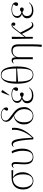

<svg xmlns="http://www.w3.org/2000/svg" viewBox="1806 -2628 1042 4694"><g transform="rotate(-90 2327.0 -281.0)"><path d="M255 14Q193 14 145 -18Q97 -50 69.5 -106.5Q42 -163 42 -235Q42 -369 114.5 -442.5Q187 -516 322 -518L513 -521V-482L509 -478L337 -485Q463 -417 463 -247Q463 -174 435 -115Q407 -56 360 -21Q313 14 255 14ZM250 -2Q330 -2 371 -62.5Q412 -123 412 -239Q412 -328 389 -386.5Q366 -445 316 -485H310Q208 -485 150 -418.5Q92 -352 92 -234Q92 -167 112.5 -114.5Q133 -62 168.5 -32Q204 -2 250 -2Z M837 14Q745 14 701 -39Q657 -92 657 -203Q657 -247 659 -281Q661 -315 663.5 -348.5Q666 -382 666 -424Q666 -487 625 -487Q605 -487 575 -467L569 -474Q601 -518 647 -518Q712 -518 712 -430Q712 -399 710.5 -374.5Q709 -350 707 -326Q705 -302 703.5 -272Q702 -242 702 -199Q702 -2 840 -2Q916 -2 952 -64Q988 -126 988 -256Q988 -301 979.5 -348Q971 -395 956.5 -437.5Q942 -480 922 -509L975 -515L979 -511Q1008 -462 1024 -395Q1040 -328 1040 -258Q1040 -131 986 -58.5Q932 14 837 14Z M1303 18 1267 8Q1256 -173 1239.5 -281.5Q1223 -390 1198.5 -438.5Q1174 -487 1137 -487Q1111 -487 1088 -467L1082 -474Q1115 -518 1161 -518Q1196 -518 1220.5 -495Q1245 -472 1261 -415.5Q1277 -359 1288 -260.5Q1299 -162 1307 -11Q1368 -78 1411.5 -152.5Q1455 -227 1478 -303Q1501 -379 1501 -449Q1501 -468 1500 -483Q1499 -498 1497 -509H1543L1547 -505Q1550 -495 1550 -450Q1550 -335 1486.5 -215Q1423 -95 1303 18Z M1841 14Q1781 14 1733.5 -15.5Q1686 -45 1659 -97Q1632 -149 1632 -215Q1632 -316 1685.5 -381.5Q1739 -447 1839 -469Q1764 -516 1730.5 -558Q1697 -600 1697 -649Q1697 -709 1744 -745.5Q1791 -782 1868 -782Q1915 -782 1956 -763.5Q1997 -745 2022.5 -715.5Q2048 -686 2048 -651Q2048 -630 2036.5 -617Q2025 -604 2006 -604Q1990 -604 1980 -612.5Q1970 -621 1970 -634Q1970 -664 2007 -708Q1954 -767 1868 -767Q1804 -767 1765.5 -741Q1727 -715 1727 -671Q1727 -652 1732 -636Q1737 -620 1752 -603Q1767 -586 1796 -563Q1825 -540 1873 -505Q1944 -454 1983.5 -410.5Q2023 -367 2039.5 -319.5Q2056 -272 2056 -208Q2056 -149 2026 -98.5Q1996 -48 1947.5 -17Q1899 14 1841 14ZM1848 -2Q1919 -2 1962.5 -58.5Q2006 -115 2006 -209Q2006 -289 1970 -347.5Q1934 -406 1852 -459Q1771 -444 1727.5 -380.5Q1684 -317 1684 -213Q1684 -110 1726.5 -56Q1769 -2 1848 -2Z M2338 14Q2253 14 2201 -27.5Q2149 -69 2149 -138Q2149 -185 2176 -217.5Q2203 -250 2253 -265V-266Q2158 -298 2158 -378Q2158 -421 2184 -453Q2210 -485 2256 -503Q2302 -521 2362 -521Q2444 -521 2491.5 -493Q2539 -465 2539 -416Q2539 -360 2493 -360Q2452 -360 2452 -399Q2452 -413 2459.5 -426.5Q2467 -440 2490 -471Q2452 -506 2358 -506Q2285 -506 2243.5 -475Q2202 -444 2202 -388Q2202 -301 2299 -277Q2320 -297 2335.5 -305Q2351 -313 2367 -313Q2388 -313 2400.5 -300.5Q2413 -288 2413 -268Q2413 -247 2401 -234.5Q2389 -222 2367 -222Q2340 -222 2297 -254Q2256 -249 2229.5 -219Q2203 -189 2203 -146Q2203 -88 2241 -54.5Q2279 -21 2344 -21Q2477 -21 2527 -95L2536 -90Q2502 -37 2454 -11.5Q2406 14 2338 14ZM2350 -571 2341 -576 2401 -732Q2409 -751 2413.5 -759.5Q2418 -768 2433 -768Q2442 -768 2450.5 -762Q2459 -756 2470 -741V-736Z M2847 14Q2628 14 2628 -387Q2628 -580 2684 -681Q2740 -782 2846 -782Q2947 -782 2998 -682Q3049 -582 3049 -385Q3049 -188 2998 -87Q2947 14 2847 14ZM2679 -405H2998Q2998 -597 2959.5 -682Q2921 -767 2834 -767Q2679 -767 2679 -405ZM2845 -2Q2890 -2 2919.5 -20Q2949 -38 2966.5 -81Q2984 -124 2991 -198.5Q2998 -273 2998 -385L2679 -360Q2679 -174 2719 -88Q2759 -2 2845 -2Z M3576 220 3528 215Q3534 162 3536.5 125.5Q3539 89 3540 57Q3541 25 3541 -15V-342Q3541 -425 3514 -459Q3487 -493 3419 -493Q3380 -493 3347 -473Q3314 -453 3294.5 -419Q3275 -385 3275 -344V0H3226V-423Q3226 -487 3180 -487Q3156 -487 3128 -467L3122 -474Q3155 -518 3202 -518Q3274 -518 3274 -414H3276Q3295 -463 3340 -493Q3385 -523 3439 -523Q3518 -523 3554 -483Q3590 -443 3590 -354V-1Q3590 36 3588.5 76.5Q3587 117 3585 153.5Q3583 190 3580 216Z M4052 14Q4021 14 3997.5 -6.5Q3974 -27 3942 -82Q3908 -136 3846 -268L3772 -172V0H3729L3721 -510L3772 -515L3776 -511Q3774 -463 3773 -417Q3772 -371 3772 -319Q3772 -267 3771 -199L3952 -437Q3990 -487 4015 -505Q4040 -523 4071 -523Q4095 -523 4109.5 -508.5Q4124 -494 4124 -468Q4124 -450 4113 -438.5Q4102 -427 4085 -427Q4055 -427 4046.5 -449.5Q4038 -472 4057 -504Q4046 -504 4035.5 -497.5Q4025 -491 4009 -474Q3993 -457 3966 -423L3878 -309Q3897 -267 3912 -236.5Q3927 -206 3941.5 -179.5Q3956 -153 3971 -123Q4001 -65 4024.5 -40.5Q4048 -16 4075 -16Q4108 -16 4134 -38L4139 -31Q4127 -11 4103 1.5Q4079 14 4052 14Z M4416 14Q4331 14 4279 -27.5Q4227 -69 4227 -138Q4227 -185 4254 -217.5Q4281 -250 4331 -265V-266Q4236 -298 4236 -378Q4236 -421 4262 -453Q4288 -485 4334 -503Q4380 -521 4440 -521Q4522 -521 4569.5 -493Q4617 -465 4617 -416Q4617 -360 4571 -360Q4530 -360 4530 -399Q4530 -413 4537.5 -426.5Q4545 -440 4568 -471Q4530 -506 4436 -506Q4363 -506 4321.5 -475Q4280 -444 4280 -388Q4280 -301 4377 -277Q4398 -297 4413.5 -305Q4429 -313 4445 -313Q4466 -313 4478.5 -300.5Q4491 -288 4491 -268Q4491 -247 4479 -234.5Q4467 -222 4445 -222Q4418 -222 4375 -254Q4334 -249 4307.5 -219Q4281 -189 4281 -146Q4281 -88 4319 -54.5Q4357 -21 4422 -21Q4555 -21 4605 -95L4614 -90Q4580 -37 4532 -11.5Q4484 14 4416 14Z"/></g></svg>

Font: Literata 72pt ExtraLight
Style: Regular
Weight: 200
Designer: Latin by Veronika Burian and Jose Scaglione. Greek by Irene Vlachou. Cyrillic by Vera Evstafieva.
Foundry: TypeTogether
Version: Version 3.002